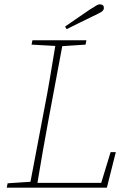

<svg xmlns="http://www.w3.org/2000/svg" viewBox="-20 -862 578 882"><path d="M125 -657 129 -677H377L373 -657L266 -650L203 -313Q176 -168 152 -22H445L488 -163H512L471 0H11L15 -20L120 -27L184 -364Q198 -435 210 -507Q222 -579 234 -651ZM279 -740Q308 -760 337 -780Q366 -800 391 -817Q414 -832 424 -837.5Q434 -843 441 -842Q459 -840 457 -823Q456 -814 445 -807Q434 -800 408 -788Q378 -774 347.5 -758.5Q317 -743 286 -728Z"/></svg>

Font: Source Serif Pro ExtraLight
Style: Italic
Weight: 200
Italic angle: -12°
Designer: Frank Grießhammer
Foundry: Adobe Systems Incorporated
Version: Version 3.001;hotconv 1.0.111;makeotfexe 2.5.65597